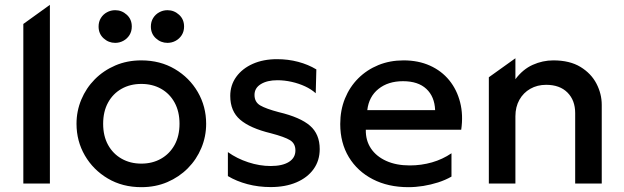

<svg xmlns="http://www.w3.org/2000/svg" viewBox="-20 -760 2583 795"><path d="M76.6 0V-660.8L186.6 -740V0Z M565.2 15Q487.2 15 426.6 -20.8Q366 -56.6 331.4 -116.2Q296.8 -175.9 296.8 -247.5Q296.8 -300.2 316.7 -347.7Q336.5 -395.2 372.6 -431.7Q408.8 -468.1 457.8 -489.1Q506.8 -510 565.2 -510Q643.1 -510 703.8 -474.2Q764.4 -438.4 799 -378.8Q833.6 -319.1 833.6 -247.5Q833.6 -194.8 813.7 -147.3Q793.9 -99.8 757.8 -63.3Q721.6 -26.9 672.7 -5.9Q623.8 15 565.2 15ZM565.2 -82.5Q611 -82.5 646.7 -102.8Q682.4 -123 702.9 -159.9Q723.3 -196.9 723.3 -247.5Q723.3 -298.1 703 -335.2Q682.6 -372.3 646.9 -392.4Q611.2 -412.5 565.2 -412.5Q519.2 -412.5 483.5 -392.4Q447.8 -372.3 427.4 -335.2Q407.1 -298.1 407.1 -247.5Q407.1 -196.9 427.5 -159.9Q447.9 -123 483.7 -102.8Q519.4 -82.5 565.2 -82.5ZM456.9 -582.5Q429.6 -582.5 408.9 -601.4Q388.2 -620.3 388.2 -650.1Q388.2 -670.1 397.7 -685.4Q407.2 -700.8 423 -709.2Q438.7 -717.8 456.9 -717.8Q484.3 -717.8 505 -698.9Q525.7 -680.1 525.7 -650.1Q525.7 -630.2 516.2 -614.9Q506.6 -599.7 490.9 -591.1Q475.2 -582.5 456.9 -582.5ZM673.4 -582.5Q646.1 -582.5 625.4 -601.4Q604.7 -620.3 604.7 -650.1Q604.7 -670.1 614.2 -685.4Q623.8 -700.8 639.5 -709.2Q655.2 -717.8 673.4 -717.8Q700.8 -717.8 721.5 -698.9Q742.2 -680.1 742.2 -650.1Q742.2 -630.2 732.7 -614.9Q723.1 -599.7 707.4 -591.1Q691.7 -582.5 673.4 -582.5Z M1100.8 14.6Q1050.2 14.6 1004.6 2.5Q959.1 -9.6 923.6 -30.9V-130.2Q961.2 -103.3 1008.1 -88Q1054.9 -72.6 1100.7 -72.6Q1149.1 -72.6 1176.2 -89.5Q1203.2 -106.4 1203.2 -137.1Q1203.2 -165.8 1181 -179.5Q1158.8 -193.2 1101.7 -208.2Q1015.4 -229.1 974.4 -264.4Q933.4 -299.6 933.4 -362.8Q933.4 -407.5 958.2 -441.8Q983.1 -476.2 1026.6 -495.6Q1070.2 -515 1126.9 -515Q1173 -515 1214.5 -504Q1256.1 -493 1289.9 -472.6L1287.3 -373.9Q1269.2 -390.3 1243.3 -402.4Q1217.4 -414.4 1187.6 -421.1Q1157.8 -427.8 1128.3 -427.8Q1086.4 -427.8 1060.1 -411.7Q1033.8 -395.6 1033.8 -366.9Q1033.8 -337.4 1057.5 -323.5Q1081.2 -309.6 1134.8 -295.5Q1223.4 -274.4 1263.6 -239.5Q1303.8 -204.7 1303.8 -142.6Q1303.8 -95 1278.4 -59.7Q1253 -24.4 1207.3 -4.9Q1161.6 14.6 1100.8 14.6Z M1671.1 15Q1587.2 15 1523.7 -17.8Q1460.1 -50.6 1424.4 -109.4Q1388.8 -168.3 1388.8 -246.6Q1388.8 -303.7 1408.3 -351.9Q1427.9 -400.1 1463.3 -435.5Q1498.8 -470.9 1546.6 -490.5Q1594.3 -510 1650.9 -510Q1712.2 -510 1760.3 -488.3Q1808.4 -466.6 1840.2 -427.6Q1871.9 -388.6 1885.2 -336.3Q1898.6 -284.1 1889.7 -222.8H1494.7Q1493.8 -178.5 1516 -145.3Q1538.2 -112.2 1579.5 -93.6Q1620.8 -75 1676.9 -75Q1724.4 -75 1768.7 -87.7Q1812.9 -100.4 1849.4 -125.4V-28.8Q1824.2 -14.4 1794.1 -4.7Q1763.9 4.9 1732.5 10Q1701 15 1671.1 15ZM1500.8 -304H1781.7Q1779.5 -360.1 1745.4 -391.9Q1711.3 -423.8 1648.7 -423.8Q1587.2 -423.8 1547.3 -391.9Q1507.4 -360.1 1500.8 -304Z M2004.1 0V-440.1L2114.1 -518.8V-432Q2144.8 -473.2 2186 -491.6Q2227.1 -510 2271.2 -510Q2339 -510 2383.5 -482.9Q2427.9 -455.8 2449.8 -413.5Q2471.6 -371.2 2471.6 -326V0H2361.6V-291.8Q2361.6 -344.8 2329.7 -376.8Q2297.8 -408.8 2241.3 -408.8Q2204.7 -408.8 2175.9 -392.4Q2147.1 -376.1 2130.6 -346.7Q2114.1 -317.2 2114.1 -278.6V0Z"/></svg>

Font: Geologica-Sharp
Style: Regular
Weight: 100
Designer: Sindre Bremnes, Frode Helland
Foundry: Monokrom Skriftforlag AS
Version: Version 1.010;gftools[0.9.28]